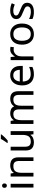

<svg xmlns="http://www.w3.org/2000/svg" viewBox="1827 -2633 816 4510"><g transform="rotate(-90 2235.0 -378.0)"><path d="M173 -536V0H85V-536ZM130 -737Q150 -737 165.5 -723.5Q181 -710 181 -681Q181 -653 165.5 -639Q150 -625 130 -625Q108 -625 93 -639Q78 -653 78 -681Q78 -710 93 -723.5Q108 -737 130 -737Z M601 -546Q697 -546 746 -499.5Q795 -453 795 -349V0H708V-343Q708 -408 679 -440Q650 -472 588 -472Q499 -472 465 -422Q431 -372 431 -278V0H343V-536H414L427 -463H432Q458 -505 504 -525.5Q550 -546 601 -546Z M1409 -536V0H1337L1324 -71H1320Q1294 -29 1248 -9.5Q1202 10 1150 10Q1053 10 1004 -36.5Q955 -83 955 -185V-536H1044V-191Q1044 -127 1073 -95Q1102 -63 1163 -63Q1252 -63 1286.5 -113Q1321 -163 1321 -257V-536ZM1333 -756Q1324 -742 1307 -722Q1290 -702 1269.5 -680.5Q1249 -659 1228.5 -639.5Q1208 -620 1190 -606H1132V-618Q1147 -637 1164.5 -663Q1182 -689 1199 -716.5Q1216 -744 1227 -766H1333Z M2167 -546Q2258 -546 2303 -499.5Q2348 -453 2348 -349V0H2261V-345Q2261 -472 2152 -472Q2074 -472 2040.5 -427Q2007 -382 2007 -296V0H1920V-345Q1920 -472 1810 -472Q1729 -472 1698 -422Q1667 -372 1667 -278V0H1579V-536H1650L1663 -463H1668Q1693 -505 1735.5 -525.5Q1778 -546 1826 -546Q1888 -546 1929.5 -524Q1971 -502 1990 -456H1995Q2022 -502 2068.5 -524Q2115 -546 2167 -546Z M2721 -546Q2790 -546 2839.5 -516Q2889 -486 2915.5 -431.5Q2942 -377 2942 -304V-251H2575Q2577 -160 2621.5 -112.5Q2666 -65 2746 -65Q2797 -65 2836.5 -74.5Q2876 -84 2918 -102V-25Q2877 -7 2837 1.5Q2797 10 2742 10Q2666 10 2607.5 -21Q2549 -52 2516.5 -113.5Q2484 -175 2484 -264Q2484 -352 2513.5 -415Q2543 -478 2596.5 -512Q2650 -546 2721 -546ZM2720 -474Q2657 -474 2620.5 -433.5Q2584 -393 2577 -321H2850Q2849 -389 2818 -431.5Q2787 -474 2720 -474Z M3328 -546Q3343 -546 3360.5 -544.5Q3378 -543 3391 -540L3380 -459Q3367 -462 3351.5 -464Q3336 -466 3322 -466Q3281 -466 3245 -443.5Q3209 -421 3187.5 -380.5Q3166 -340 3166 -286V0H3078V-536H3150L3160 -438H3164Q3190 -482 3231 -514Q3272 -546 3328 -546Z M3937 -269Q3937 -136 3869.5 -63Q3802 10 3687 10Q3616 10 3560.5 -22.5Q3505 -55 3473 -117.5Q3441 -180 3441 -269Q3441 -402 3508 -474Q3575 -546 3690 -546Q3763 -546 3818.5 -513.5Q3874 -481 3905.5 -419.5Q3937 -358 3937 -269ZM3532 -269Q3532 -174 3569.5 -118.5Q3607 -63 3689 -63Q3770 -63 3808 -118.5Q3846 -174 3846 -269Q3846 -364 3808 -418Q3770 -472 3688 -472Q3606 -472 3569 -418Q3532 -364 3532 -269Z M4425 -148Q4425 -70 4367 -30Q4309 10 4211 10Q4155 10 4114.5 1Q4074 -8 4043 -24V-104Q4075 -88 4120.5 -74.5Q4166 -61 4213 -61Q4280 -61 4310 -82.5Q4340 -104 4340 -140Q4340 -160 4329 -176Q4318 -192 4289.5 -208Q4261 -224 4208 -244Q4156 -264 4119 -284Q4082 -304 4062 -332Q4042 -360 4042 -404Q4042 -472 4097.5 -509Q4153 -546 4243 -546Q4292 -546 4334.5 -536.5Q4377 -527 4414 -510L4384 -440Q4350 -454 4313 -464Q4276 -474 4237 -474Q4183 -474 4154.5 -456.5Q4126 -439 4126 -409Q4126 -387 4139 -371.5Q4152 -356 4182.5 -341.5Q4213 -327 4264 -307Q4315 -288 4351 -268Q4387 -248 4406 -219.5Q4425 -191 4425 -148Z"/></g></svg>

Font: Noto Sans Hanifi Rohingya
Style: Regular
Weight: 400
Designer: Monotype Design Team and DaltonMaag
Foundry: Google LLC
Version: Version 2.101